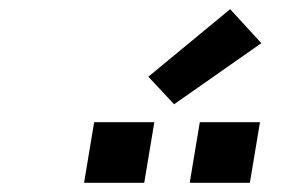

<svg xmlns="http://www.w3.org/2000/svg" viewBox="-20 -1002 640 418"><path d="M393 -604 415 -736H546L524 -604ZM163 -604 185 -736H316L294 -604ZM359 -775 303 -835 481 -982 549 -908Z"/></svg>

Font: Iosevka SS04 Heavy Extended
Style: Italic
Weight: 900
Width: 7
Italic angle: -9°
Monospace: yes
Designer: Belleve Invis
Foundry: Belleve Invis
Version: Version 19.0.0; ttfautohint (v1.8.4)